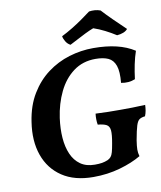

<svg xmlns="http://www.w3.org/2000/svg" viewBox="-96 -964 877 1049"><g transform="rotate(-10 342.5 -439.5)"><path d="M457.3 -685Q529.6 -685 585.6 -671.5Q641.6 -658.1 685 -630.2Q673.6 -597.3 665.5 -558.1Q657.5 -519 652.5 -478.1Q634.3 -470.5 614.5 -468.9Q594.7 -467.4 574.5 -471.4Q580.4 -533.4 568.8 -566.5Q557.2 -599.6 529.7 -612.2Q502.2 -624.7 459 -624.7Q388.2 -624.7 336.5 -586.2Q284.8 -547.8 253.6 -483.2Q222.4 -418.7 211.3 -340.3Q203.3 -282.2 207.1 -231Q211 -179.7 228.1 -140.4Q245.2 -101 277.1 -78.6Q309 -56.2 356.4 -56.2Q379.6 -56.2 396.3 -58.9Q412.9 -61.7 429.1 -68.5Q440.4 -74 447.3 -82.3Q454.3 -90.5 459 -107.2Q463.7 -123.8 468.7 -153.1Q477.6 -201.6 475.5 -225Q473.4 -248.3 457.7 -257.1Q442 -265.8 409.2 -268.9Q406.7 -283 406.4 -298.9Q406.1 -314.9 408.2 -330.1Q443.3 -328.1 478.2 -327.6Q513.2 -327.1 545.3 -327.1Q580.5 -327.1 611.2 -327.6Q642 -328.1 683.2 -330.1Q682.7 -314 680.2 -298.8Q677.6 -283.6 671.6 -268.9Q652.1 -266.9 640.7 -259.4Q629.2 -251.9 621.5 -227.5Q613.7 -203 603.7 -147.4Q598.8 -115.3 598.6 -97.1Q598.4 -78.9 603.9 -59.7Q555.4 -30.8 485.7 -10.9Q416 9 337.3 9Q233 9 164.6 -36.6Q96.2 -82.2 67.9 -162.4Q39.6 -242.5 55.8 -346.3Q68.8 -434.5 107.6 -498.3Q146.3 -562.2 201.8 -603.6Q257.3 -645 323.2 -665Q389.2 -685 457.3 -685ZM338.8 -724.3Q322.8 -732.3 313.1 -748.7Q303.3 -765.2 301.7 -778.3Q330.7 -792.7 360.9 -811Q391.1 -829.3 419 -848.9Q446.9 -868.4 469.9 -885.9Q485.6 -888.4 501.9 -887.2Q518.2 -885.9 533 -880.4Q559 -851.9 589.7 -821.8Q620.4 -791.7 657.8 -756Q649.5 -745.4 633.7 -739.1Q617.9 -732.9 598.5 -731.4Q570.5 -749.4 538.9 -765.4Q507.4 -781.4 476.4 -791.8Q453.9 -783.3 429.1 -771Q404.3 -758.7 381 -746.2Q357.6 -733.6 338.8 -724.3Z"/></g></svg>

Font: Vollkorn
Style: Italic
Weight: 400
Italic angle: -11°
Designer: Friedrich Althausen
Foundry: Friedrich Althausen
Version: Version 5.001